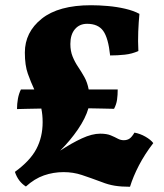

<svg xmlns="http://www.w3.org/2000/svg" viewBox="-20 -705 628 734"><path d="M494 -198Q516 -194 536 -182.5Q556 -171 566 -158Q533 -115 511 -72.5Q489 -30 477 9Q444 9 419 5Q394 1 369 -9Q326 -25 293 -36Q260 -47 223 -47Q184 -47 148 -34.5Q112 -22 79 8Q49 -11 37 -48Q95 -90 119 -135.5Q143 -181 143 -238Q143 -266 138 -290Q109 -290 85 -289Q61 -288 45 -288Q45 -308 48.5 -327.5Q52 -347 60 -363H111Q98 -391 86.5 -423Q75 -455 75 -504Q75 -582 139.5 -633.5Q204 -685 328 -685Q358 -685 392.5 -682Q427 -679 459 -671.5Q491 -664 513 -652Q510 -621 508.5 -584.5Q507 -548 509 -510Q485 -499 457 -496Q429 -493 401 -493Q394 -560 374.5 -587Q355 -614 313 -614Q284 -614 266.5 -593.5Q249 -573 249 -537Q249 -510 257.5 -489Q266 -468 278.5 -449.5Q291 -431 302.5 -410.5Q314 -390 319 -363H430Q430 -342 427.5 -324Q425 -306 416 -289Q396 -289 370.5 -290Q345 -291 318 -291Q307 -253 278 -210.5Q249 -168 210 -129Q254 -158 293 -176Q332 -194 363 -194Q388 -194 403.5 -187.5Q419 -181 430 -175Q441 -169 453 -169Q466 -169 475 -175Q484 -181 494 -198Z"/></svg>

Font: Vollkorn ExtraBold
Style: Regular
Weight: 800
Designer: Friedrich Althausen
Foundry: Friedrich Althausen
Version: Version 5.000; ttfautohint (v1.8.3)